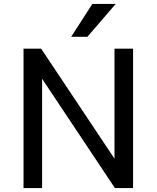

<svg xmlns="http://www.w3.org/2000/svg" viewBox="-20 -951 793 971"><path d="M99 0V-705H188L562 -144H559V-705H653V0H561L190 -557H193V0ZM340 -765 447 -931H565L422 -765Z"/></svg>

Font: Nunito Sans 7pt SemiCondensed Medium
Style: Regular
Weight: 500
Width: 4
Designer: Vernon Adams
Foundry: Vernon Adams
Version: Version 3.101;gftools[0.9.27]